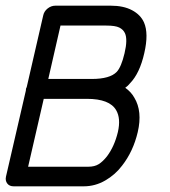

<svg xmlns="http://www.w3.org/2000/svg" viewBox="-20 -658 600 676"><path d="M175 -638H370Q415 -638 445 -622Q475 -606 487 -579Q504 -540 488 -471Q472 -400 438 -365Q431 -356 421 -349Q442 -334 453 -314Q482 -266 465 -193Q449 -125 410 -75Q386 -43 350.5 -22.5Q315 -2 275 -2H28Q13 -2 5.5 -12Q-2 -22 1 -36Q71 -339 71 -339Q71 -342 71.5 -345Q72 -348 74 -351L132 -603Q135 -618 147.5 -628Q160 -638 175 -638ZM193 -568 150 -380Q301 -380 301 -380Q302 -380 303 -380Q367 -380 391 -405Q407 -422 418.5 -470.5Q430 -519 420 -541Q414 -554 400 -561Q386 -568 354 -568ZM286 -310Q286 -310 285 -310H134L79 -71H291Q313 -71 327.5 -80Q342 -89 357 -108Q383 -143 395 -193Q406 -241 389 -270Q366 -310 286 -310Z"/></svg>

Font: Brass Mono
Style: Italic
Weight: 400
Italic angle: -13°
Monospace: yes
Version: Version 1.100; ttfautohint (v1.8.3) -l 8 -r 50 -G 200 -x 14 